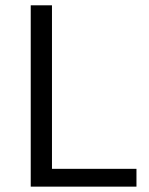

<svg xmlns="http://www.w3.org/2000/svg" viewBox="-20 -696 556 716"><path d="M488.9 -66.4H173.8V-676.2H94.6V0H488.9Z"/></svg>

Font: Estedad VF
Style: Regular
Weight: 100
Designer: Amin Abedi
Version: Version 7.3